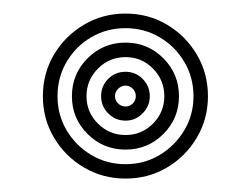

<svg xmlns="http://www.w3.org/2000/svg" viewBox="-20 -830 370 283"><path d="M165 -566.8Q131.5 -566.8 103.8 -583.1Q76 -599.5 59.6 -627.1Q43.2 -654.8 43.2 -688.2Q43.2 -722 59.6 -749.6Q76 -777.2 103.8 -793.6Q131.5 -810 165 -810Q198.8 -810 226.2 -793.6Q253.8 -777.2 270.1 -749.6Q286.5 -722 286.5 -688.2Q286.5 -654.8 270.1 -627.1Q253.8 -599.5 226.2 -583.1Q198.8 -566.8 165 -566.8ZM165 -588Q192.8 -588 215.4 -601.6Q238 -615.2 251.6 -637.9Q265.2 -660.5 265.2 -688.2Q265.2 -716 251.6 -738.9Q238 -761.8 215.2 -775.1Q192.5 -788.5 165 -788.5Q137.2 -788.5 114.5 -775.1Q91.8 -761.8 78.2 -738.9Q64.8 -716 64.8 -688.2Q64.8 -660.5 78.2 -637.9Q91.8 -615.2 114.5 -601.6Q137.2 -588 165 -588ZM165 -609.5Q132.2 -609.5 109.1 -632.5Q86 -655.5 86 -688.2Q86 -721 109.1 -744.1Q132.2 -767.2 165 -767.2Q197.8 -767.2 220.8 -744.1Q243.8 -721 243.8 -688.2Q243.8 -655.5 220.8 -632.5Q197.8 -609.5 165 -609.5ZM165 -631Q188.8 -631 205.5 -647.8Q222.2 -664.5 222.2 -688.2Q222.2 -712 205.5 -728.9Q188.8 -745.8 165 -745.8Q141.2 -745.8 124.4 -728.9Q107.5 -712 107.5 -688.2Q107.5 -664.5 124.4 -647.8Q141.2 -631 165 -631ZM165 -652.2Q150 -652.2 139.5 -662.9Q129 -673.5 129 -688.2Q129 -703.2 139.5 -713.8Q150 -724.2 165 -724.2Q179.8 -724.2 190.2 -713.8Q200.8 -703.2 200.8 -688.2Q200.8 -673.5 190.2 -662.9Q179.8 -652.2 165 -652.2ZM165 -673Q171.2 -673 175.8 -677.5Q180.2 -682 180.2 -688.2Q180.2 -694.5 175.8 -699.1Q171.2 -703.8 165 -703.8Q158.8 -703.8 154.1 -699.1Q149.5 -694.5 149.5 -688.2Q149.5 -682 154.1 -677.5Q158.8 -673 165 -673Z"/></svg>

Font: Big Shoulders Inline Text Thin ExtraBold
Style: Regular
Weight: 800
Version: Version 2.002